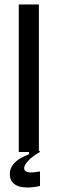

<svg xmlns="http://www.w3.org/2000/svg" viewBox="-20 -680 259 859"><path d="M64 0V-660H154V0ZM159 152Q139 157 115.5 158.5Q92 160 71 155.5Q50 151 37 137Q24 123 24 99Q24 75 37.5 57.5Q51 40 71 28.5Q91 17 110 10V-5H158V0Q124 20 106 39.5Q88 59 88 72Q88 82 95.5 86.5Q103 91 115 91.5Q127 92 139 90Q151 88 159 87Z"/></svg>

Font: Bricolage Grotesque 24pt Condensed
Style: Regular
Weight: 400
Width: 3
Designer: Mathieu Triay
Foundry: Atelier Triay
Version: Version 1.001;gftools[0.9.33.dev8+g029e19f]